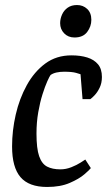

<svg xmlns="http://www.w3.org/2000/svg" viewBox="-20 -733 426 763"><path d="M167 10Q95 10 61.5 -29Q28 -68 28 -151Q28 -214 42.5 -277.5Q57 -341 86.5 -394.5Q116 -448 160 -480.5Q204 -513 264 -513Q300 -513 327 -504.5Q354 -496 369.5 -477.5Q385 -459 385 -427Q385 -403 376 -384.5Q367 -366 356 -354.5Q345 -343 339 -339H308L300 -438Q298 -439 282 -443.5Q266 -448 235 -448Q219 -448 205 -445Q191 -442 181 -435Q177 -430 168 -410Q159 -390 149 -358.5Q139 -327 132 -287Q125 -247 125 -202Q125 -143 135.5 -112.5Q146 -82 167 -71Q188 -60 220 -60Q242 -60 263.5 -68.5Q285 -77 300.5 -87Q316 -97 319 -99L341 -65Q336 -58 315 -40Q294 -22 257 -6Q220 10 167 10ZM276 -584Q251 -584 235 -600.5Q219 -617 219 -641Q219 -658 226.5 -675Q234 -692 249 -702.5Q264 -713 286 -713Q310 -713 326.5 -697.5Q343 -682 343 -654Q343 -628 326.5 -606Q310 -584 276 -584Z"/></svg>

Font: Faustina Medium
Style: Italic
Weight: 500
Italic angle: -8°
Designer: Alfonso Garcia
Foundry: http://www.omnibus-type.com
Version: Version 1.200